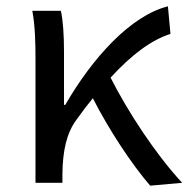

<svg xmlns="http://www.w3.org/2000/svg" viewBox="-20 -577 595 606"><path d="M555 0C472 -89 383 -225 329 -332C396 -405 458 -451 518 -470L510 -557C393 -528 272 -395 186 -246H182V-416C182 -464 179 -514 172 -543H82C91 -495 92 -438 92 -394V0H177V-28C178 -99 189 -156 222 -200C239 -224 256 -246 273 -267C324 -167 396 -58 454 9Z"/></svg>

Font: Noto Sans T Chinese Regular
Style: Regular
Weight: 400
Designer: Ryoko NISHIZUKA (kana & ideographs); Paul D. Hunt (Latin, Greek & Cyrillic); Wenlong ZHANG (bopomofo); Sandoll Communica
Foundry: Adobe Systems Incorporated
Version: Version 1.000;PS 1;hotconv 1.0.78;makeotf.lib2.5.61930